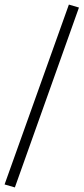

<svg xmlns="http://www.w3.org/2000/svg" viewBox="-34 -764 365 839"><path d="M31 55 -14 42 267 -744 311 -731Z"/></svg>

Font: Nunito Sans 7pt SemiExpanded ExtraLight
Style: Regular
Weight: 250
Width: 6
Designer: Vernon Adams
Foundry: Vernon Adams
Version: Version 3.101;gftools[0.9.27]